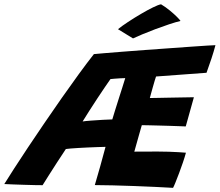

<svg xmlns="http://www.w3.org/2000/svg" viewBox="-87 -862 1032 902"><path d="M726 20.5Q690.8 18.4 642.7 16.1Q594.6 13.8 542.6 11.9Q490.5 10 442.3 8.8Q394.1 7.5 358.4 7.5Q371 -34.4 383.6 -79.9Q396.2 -125.5 408.8 -172.1Q393.1 -171.8 371.5 -171Q349.9 -170.2 326.5 -169.2Q303.1 -168.1 281.8 -166.9Q260.4 -165.8 244.6 -164.3Q228.8 -162.9 222.4 -161.9Q201.4 -130.4 180.6 -98.3Q159.9 -66.2 142.4 -38.6Q124.9 -11 113.1 8Q101.4 8 77.7 7.6Q54 7.1 26.1 6.2Q-1.8 5.4 -26.8 4.4Q-51.8 3.5 -66.8 2.6Q-48.9 -26.4 -20.1 -71Q8.6 -115.6 45.1 -170.3Q81.6 -225 122 -284.3Q162.4 -343.6 203.6 -402.4Q244.9 -461.2 283.4 -514.1Q321.9 -566.9 354.1 -607.8Q366.6 -609 402.2 -612.1Q437.8 -615.1 487.6 -619Q537.5 -622.9 594.2 -627.1Q650.9 -631.2 706.6 -635.2Q762.4 -639.1 809.7 -642.6Q857 -646 887.9 -647.9Q918.9 -649.8 925.2 -649.8Q916.8 -618.2 906.3 -586.6Q895.9 -554.9 883.2 -520.1L646.1 -502.6Q643.8 -496.2 639.6 -482.4Q635.5 -468.5 630.9 -452.3Q626.2 -436.1 622.5 -422.1Q618.8 -408.1 616.9 -401.5Q628.6 -401.6 648.8 -402Q669 -402.4 693.6 -402.9Q718.1 -403.4 743.1 -403.8Q768 -404.2 789.3 -404.6Q810.6 -404.9 823.9 -405.2L785.6 -268Q778.9 -268.4 758.2 -269.1Q737.6 -269.9 710.2 -270.8Q682.9 -271.6 655.6 -272.3Q628.4 -273 607.5 -273.5Q586.6 -274 579.2 -273.9Q574 -256.2 567.5 -233.2Q561 -210.2 554.8 -188.1Q548.5 -165.9 544 -149.6Q570.4 -149.9 599.6 -149.9Q628.8 -150 656.2 -150Q681.6 -150 706.3 -149.2Q731 -148.4 751.9 -147.1Q772.9 -145.8 786.5 -144.6Q781.1 -124.6 772.4 -98.9Q763.6 -73.1 754.2 -48.1Q744.8 -23 737.1 -4.3Q729.5 14.4 726 20.5ZM301.2 -291.4Q313.5 -293.4 340.3 -295.4Q367.1 -297.5 395.8 -299.1Q424.4 -300.6 440.6 -301Q444.6 -314.5 452.4 -339.8Q460.2 -365 469.6 -394.4Q479 -423.9 487.6 -450.8Q496.1 -477.8 501.4 -495Q493.2 -495 479.1 -494.2Q464.9 -493.4 451.5 -492.3Q438.1 -491.2 432 -490.5Q422 -476.8 405.7 -452.5Q389.4 -428.2 370.2 -399.4Q351.1 -370.5 332.9 -341.9Q314.8 -313.4 301.2 -291.4ZM669.6 -841.8Q691.9 -828.4 711.4 -812.2Q731 -796 744.3 -782.7Q757.6 -769.4 761 -763.6Q739.4 -758.5 707.8 -748Q676.2 -737.5 642.6 -724.9Q609 -712.2 580.8 -700.4Q552.5 -688.6 537.9 -681.5L467.2 -724.9Q485.6 -739.8 514.4 -758.8Q543.2 -777.8 574.3 -796.1Q605.4 -814.4 631.3 -827.1Q657.2 -839.9 669.6 -841.8Z"/></svg>

Font: Grandstander Thin
Style: Italic
Weight: 100
Italic angle: -15°
Designer: Tyler Finck
Foundry: Etcetera Type Co
Version: Version 1.200